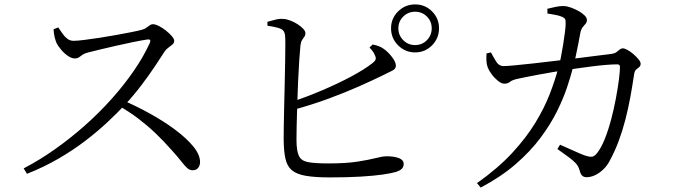

<svg xmlns="http://www.w3.org/2000/svg" viewBox="-20 -794 3040 858"><path d="M219.3 -663.1 240.4 -671.5Q248.7 -659.7 258.2 -645.5Q267.6 -631.3 280.1 -621.4Q292.5 -611.6 308.7 -611.6Q325.4 -611.6 356.1 -615.5Q386.8 -619.4 424.5 -625.1Q462.2 -630.9 499.9 -637.7Q537.6 -644.5 568.7 -650.7Q599.7 -656.9 615.9 -661.5Q626.7 -664.5 634.2 -670.1Q641.8 -675.8 648.8 -680.8Q655.9 -685.9 663.2 -685.9Q674.1 -685.9 690.2 -677.7Q706.3 -669.5 721.8 -657.2Q737.3 -644.9 747.9 -632.5Q758.5 -620.1 758.5 -611.6Q758.5 -601.9 750.4 -594.9Q742.3 -588 732.3 -580.9Q722.2 -573.9 715.4 -563.5Q698 -536 671.5 -496.5Q645 -457 611.7 -413Q578.3 -368.9 539.4 -326.8Q504.6 -289.6 460.1 -247.9Q415.5 -206.2 360.8 -164.4Q306 -122.6 240.9 -84.8Q175.7 -47 100.6 -17.2L85.8 -41.5Q156.8 -78.5 225.7 -127.2Q294.7 -176 359.1 -233Q423.5 -290.1 479.1 -352.3Q534.7 -414.5 578.7 -478.6Q622.7 -542.7 650.2 -603.7Q656.6 -620 638.4 -617.6Q612 -613.6 575 -606Q537.9 -598.3 499.4 -589.6Q460.9 -580.8 427.3 -572.8Q393.7 -564.8 373.3 -559.4Q357.9 -555.7 349 -549.4Q340.2 -543.1 333 -537.9Q325.9 -532.8 313.8 -532.8Q299.7 -532.8 282.8 -544.6Q265.9 -556.4 252.4 -572.8Q238.8 -589.2 232.8 -601.5Q228.6 -611 224.5 -626.7Q220.5 -642.4 219.3 -663.1ZM507.3 -323.3 526.8 -346.8Q589.9 -319.8 651.4 -285.6Q713 -251.5 763.4 -213.8Q813.8 -176.1 843.9 -139.3Q874 -102.6 874 -69.5Q874 -55.2 865.8 -44.2Q857.5 -33.2 840.5 -33.2Q827 -33.2 815.6 -43.9Q804.2 -54.5 788.5 -74.8Q772.8 -95.1 745.8 -124.6Q710.6 -164.7 674.4 -199.1Q638.1 -233.5 597.7 -264.3Q557.2 -295.2 507.3 -323.3Z M1727.5 -667.5Q1727.5 -711.9 1759.1 -743.1Q1790.7 -774.3 1835.1 -774.3Q1879.5 -774.3 1910.7 -743.1Q1941.9 -711.9 1941.9 -667.5Q1941.9 -623 1910.7 -591.4Q1879.5 -559.8 1835.1 -559.8Q1790.7 -559.8 1759.1 -591.4Q1727.5 -623 1727.5 -667.5ZM1760.2 -667.5Q1760.2 -636.3 1782.1 -614.4Q1803.9 -592.6 1835.1 -592.6Q1866.3 -592.6 1887.7 -614.4Q1909.2 -636.3 1909.2 -667.5Q1909.2 -698.6 1887.7 -720.1Q1866.3 -741.6 1835.1 -741.6Q1803.9 -741.6 1782.1 -720.1Q1760.2 -698.6 1760.2 -667.5ZM1174.7 -696.5Q1192.1 -701.1 1210.7 -706.1Q1229.4 -711 1245.7 -709.4Q1261.4 -708.6 1278.3 -701.9Q1295.3 -695.3 1310.5 -685.4Q1325.8 -675.5 1335.4 -664.9Q1344.9 -654.3 1344.9 -645.6Q1344.9 -636.2 1340 -630Q1335.1 -623.8 1330 -615.3Q1324.8 -606.8 1322.6 -591Q1320.2 -568.4 1317.3 -525.1Q1314.4 -481.9 1312.1 -429.6Q1309.9 -377.3 1308.3 -325.3Q1306.7 -273.3 1305.7 -231.6Q1304.7 -190 1304.9 -168.5Q1305.1 -119.7 1315.7 -97.4Q1326.3 -75.1 1357 -69.4Q1387.7 -63.7 1447.4 -63.7Q1526.8 -63.7 1577.8 -71.7Q1628.8 -79.8 1659.6 -87.7Q1690.3 -95.6 1707.4 -95.6Q1742 -95.6 1762.9 -87.4Q1783.9 -79.2 1783.9 -61.6Q1783.9 -46.9 1774.6 -38.8Q1765.3 -30.7 1750.6 -25.9Q1730.3 -19.9 1690.3 -14Q1650.3 -8.2 1591.2 -4.7Q1532.2 -1.2 1454.4 -1.2Q1387.3 -1.2 1346.2 -8.4Q1305.2 -15.5 1283.9 -33.6Q1262.6 -51.8 1255.3 -85.8Q1248 -119.7 1247.6 -172.4Q1247.4 -194.9 1248.2 -234.3Q1249 -273.8 1250 -321.9Q1251 -370.1 1252.3 -420.7Q1253.5 -471.2 1254.2 -516Q1254.9 -560.7 1255.1 -593.1Q1255.3 -625.6 1253.7 -637.1Q1251.4 -658.4 1233.1 -665.9Q1214.7 -673.3 1175.4 -678.8ZM1631.1 -581.7 1645.4 -595Q1660.1 -592.3 1671.3 -588.2Q1682.6 -584 1692.6 -577.1Q1713.4 -563.3 1731.3 -539.8Q1749.2 -516.3 1749.2 -500.3Q1749.2 -485.6 1731.3 -477.4Q1713.3 -469.2 1685.1 -454.6Q1647.9 -436.4 1586.6 -409Q1525.3 -381.7 1447.5 -352.9Q1369.7 -324.2 1281.3 -300.6L1274.2 -335.6Q1348 -359.9 1419.5 -390.3Q1491 -420.8 1549.7 -452.2Q1608.4 -483.7 1642.8 -510.6Q1656.1 -520.8 1658.5 -528.4Q1661 -536 1654.8 -548.3Q1651.2 -557.6 1644.5 -566.2Q1637.9 -574.9 1631.1 -581.7Z M2426.1 -754.8Q2442 -758.7 2462.8 -763.2Q2483.6 -767.7 2498.2 -766.9Q2512.7 -766.9 2530.6 -760.5Q2548.6 -754 2565.1 -745Q2581.6 -735.9 2592.2 -725.2Q2602.8 -714.5 2602.8 -705.3Q2602.8 -694.4 2597 -688Q2591.3 -681.7 2584.1 -672.8Q2576.8 -663.8 2573 -645Q2569.8 -627.6 2564.6 -600Q2559.4 -572.4 2552.9 -543.1Q2546.5 -513.7 2540 -490.3Q2531 -455.1 2514.5 -405.2Q2498.1 -355.3 2469.3 -297Q2440.5 -238.6 2395.3 -178Q2350.1 -117.4 2284.5 -60.6Q2219 -3.7 2128.1 44.2L2111.6 24.3Q2206.2 -42.7 2269.3 -111.1Q2332.3 -179.5 2372.6 -245.8Q2412.9 -312.2 2436.7 -373.8Q2460.5 -435.5 2474.7 -489.1Q2480.3 -507.5 2485.9 -535Q2491.4 -562.5 2496.3 -592.9Q2501.2 -623.2 2504.4 -648.9Q2507.7 -674.5 2507.7 -687.7Q2508.4 -702.4 2505.1 -708.7Q2501.7 -715.1 2489.5 -719.7Q2476.5 -725.2 2458.3 -728.2Q2440.2 -731.3 2426.3 -733.6ZM2470.9 -128.1 2482.7 -147.4Q2504 -138 2526.7 -127.8Q2549.3 -117.7 2567.7 -109.6Q2586.2 -101.6 2596 -98.5Q2615.8 -92.1 2626.1 -93.9Q2636.4 -95.6 2647 -108.4Q2666.1 -132 2682.3 -172.2Q2698.4 -212.4 2711 -260Q2723.6 -307.6 2732.3 -354.3Q2741 -400.9 2745.8 -438.5Q2750.5 -476 2750.5 -495Q2750.5 -506.4 2738.8 -506.4Q2717 -506.4 2685.8 -503.8Q2654.6 -501.2 2621 -496.7Q2587.3 -492.2 2556.7 -488Q2526.1 -483.8 2503.6 -480.4Q2481 -476.8 2449.7 -471.7Q2418.5 -466.6 2386.8 -460.5Q2355.1 -454.3 2329.1 -449.3Q2303.1 -444.3 2290.8 -441.4Q2268 -436 2258.6 -428Q2249.2 -420 2233.9 -420Q2220.8 -420 2204.9 -433Q2188.9 -446.1 2176.4 -463.3Q2164 -480.6 2159.9 -491.9Q2154.3 -506.4 2153.7 -523Q2153.1 -539.7 2154.2 -555.2L2173.9 -559.8Q2184.4 -539.7 2197 -519.2Q2209.5 -498.7 2230.4 -498.7Q2245.2 -498.7 2279.6 -502Q2314 -505.2 2360.4 -510.3Q2406.8 -515.4 2457.8 -521.6Q2508.8 -527.8 2558.2 -533.7Q2607.6 -539.6 2648.2 -545.1Q2688.9 -550.6 2712.2 -553Q2726.2 -555 2734.2 -560.7Q2742.1 -566.5 2748.8 -572.2Q2755.4 -577.9 2763.5 -577.9Q2771.2 -577.9 2784.6 -570.6Q2798 -563.2 2811.1 -551.7Q2824.2 -540.2 2833.5 -528.9Q2842.8 -517.6 2842.8 -509.7Q2842.8 -499.4 2836.7 -494.5Q2830.5 -489.5 2823.2 -483.4Q2816 -477.2 2813.8 -462.5Q2806 -410.3 2796.7 -359.3Q2787.3 -308.3 2774.7 -259.5Q2762.1 -210.7 2745.2 -165Q2728.2 -119.3 2705.8 -77.7Q2694 -54 2675.8 -36.8Q2657.6 -19.5 2638.4 -10.8Q2619.2 -2.1 2601.4 -2.1Q2589 -2.1 2581.6 -9Q2574.3 -16 2570.2 -32.4Q2565.4 -50.9 2552.9 -64.5Q2540.3 -78 2519.9 -92.7Q2499.4 -107.4 2470.9 -128.1Z"/></svg>

Font: Source Han Serif JP VF
Style: Regular
Weight: 250
Designer: Ryoko NISHIZUKA 西塚涼子 (kana & ideographs); Frank Grießhammer (Latin, Greek & Cyrillic); Wenlong ZHANG 张文龙 (bopomofo); San
Foundry: Adobe
Version: Version 2.001;hotconv 1.1.0;makeotfexe 2.6.0